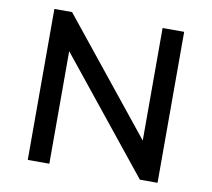

<svg xmlns="http://www.w3.org/2000/svg" viewBox="-78 -788 968 877"><g transform="rotate(10 406.0 -350.0)"><path d="M105 0V-700.2H187L606.9 -178.2V-700.2H707V0H625L205.1 -522V0Z"/></g></svg>

Font: Montserrat Medium
Style: Regular
Weight: 500
Designer: Julieta Ulanovsky
Foundry: Julieta Ulanovsky
Version: Version 7.200